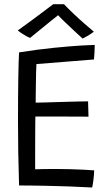

<svg xmlns="http://www.w3.org/2000/svg" viewBox="-20 -870 518 896"><path d="M410 5Q354 2 301.8 0Q249.5 -2 193 -3Q164 -3.5 131.2 -4Q98.5 -4.5 69 -4.5Q66.5 -81.5 65.2 -157Q64 -232.5 64 -301.5Q64 -430 65.5 -513Q67 -596 69 -625.5Q157 -639.5 232.2 -647Q307.5 -654.5 358 -657.5Q408.5 -660.5 422 -660.5Q422 -641 421 -626Q420 -611 418.5 -592.5L150 -571Q149 -558 148.5 -533.2Q148 -508.5 147.5 -480.5Q147 -452.5 146.8 -428Q146.5 -403.5 146.5 -391Q160.5 -391 193.5 -392Q226.5 -393 265.8 -394.2Q305 -395.5 339.2 -396.2Q373.5 -397 391 -397L393 -325.5Q385.5 -325.5 361.8 -325.8Q338 -326 305.8 -326Q273.5 -326 240.8 -326.2Q208 -326.5 181.8 -326.2Q155.5 -326 145 -326Q144.5 -317 144.5 -286.2Q144.5 -255.5 144.2 -215.8Q144 -176 144 -138.8Q144 -101.5 144 -80Q156.5 -80.5 184.2 -81Q212 -81.5 235.5 -81.5Q270 -81.5 306 -80.5Q342 -79.5 372 -78Q402 -76.5 419.5 -75Q419 -55 415.8 -29.2Q412.5 -3.5 410 5ZM278.5 -850.5Q297.5 -830.5 323 -806.2Q348.5 -782 374 -759.8Q399.5 -737.5 418 -722Q404 -711.5 390.5 -703.5Q377 -695.5 365.5 -690Q351.5 -702.5 328.8 -723.8Q306 -745 284 -766Q262 -787 251 -799Q239.5 -790 215.8 -770.8Q192 -751.5 165.5 -730Q139 -708.5 120.5 -693Q110.5 -696.5 91.2 -708.2Q72 -720 63 -728Q92 -748.5 126.8 -774.2Q161.5 -800 190 -821.5Q218.5 -843 228.5 -850.5Q236 -850.5 252.5 -850.5Q269 -850.5 278.5 -850.5Z"/></svg>

Font: Grandstander Light
Style: Regular
Weight: 300
Designer: Tyler Finck
Foundry: Etcetera Type Co
Version: Version 1.200; ttfautohint (v1.8.3)